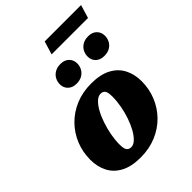

<svg xmlns="http://www.w3.org/2000/svg" viewBox="-239 -953 1086 1086"><g transform="rotate(-45 304.0 -410.0)"><path d="M334.5 -479.5Q407 -479.5 453.8 -454.8Q500.5 -430 523.2 -386.5Q546 -343 546 -287.5Q546 -225.5 523.8 -170.8Q501.5 -116 460.5 -74.2Q419.5 -32.5 362.8 -8.8Q306 15 237 15Q164.5 15 117.8 -9.8Q71 -34.5 48.5 -78Q26 -121.5 26 -177.5Q26 -239.5 48.2 -294Q70.5 -348.5 111.5 -390.2Q152.5 -432 209 -455.8Q265.5 -479.5 334.5 -479.5ZM240.5 -64Q259 -64 277.5 -81.2Q296 -98.5 312.2 -127.5Q328.5 -156.5 341 -193Q353.5 -229.5 360.5 -268Q367.5 -306.5 367.5 -342Q367.5 -376.5 358.5 -388.8Q349.5 -401 331 -401Q312.5 -401 294 -383.8Q275.5 -366.5 259.2 -337.2Q243 -308 230.8 -271.5Q218.5 -235 211.2 -196.5Q204 -158 204 -122.5Q204 -88.5 213.2 -76.2Q222.5 -64 240.5 -64ZM275.5 -536.5Q244 -536.5 225 -554.8Q206 -573 206 -601Q206 -622 215.5 -640Q225 -658 243.8 -669.2Q262.5 -680.5 290 -680.5Q322 -680.5 340.8 -662Q359.5 -643.5 359.5 -615.5Q359.5 -595 350 -577Q340.5 -559 322 -547.8Q303.5 -536.5 275.5 -536.5ZM497.5 -536.5Q465.5 -536.5 446.8 -554.8Q428 -573 428 -601Q428 -622 437.5 -640Q447 -658 465.5 -669.2Q484 -680.5 511.5 -680.5Q544 -680.5 562.5 -662Q581 -643.5 581 -615.5Q581 -595 571.8 -577Q562.5 -559 544 -547.8Q525.5 -536.5 497.5 -536.5ZM293 -754 317 -833.5H608L584 -754Z"/></g></svg>

Font: Newsreader ExtraBold
Style: Italic
Weight: 800
Italic angle: -17°
Designer: Hugues Gentile
Foundry: Production Type
Version: Version 1.003